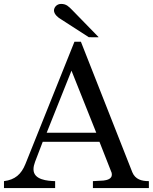

<svg xmlns="http://www.w3.org/2000/svg" viewBox="-28 -955 776 975"><path d="M-7.8 -35.2V0H252V-35.2C214.8 -36.1 142.1 -41 142.1 -95.2C142.1 -107.9 145 -119.1 149.9 -132.8L189 -234.9H477.1L539.1 -77.1C539.1 -77.1 540 -69.8 540 -67.9C540 -45.9 514.2 -40 497.1 -38.1C488.8 -38.1 453.1 -35.2 443.8 -35.2V0H728V-35.2C690.9 -35.2 659.2 -43.9 644 -80.1L382.8 -743.2H350.1L101.1 -122.1C80.1 -69.8 47.9 -42 -7.8 -35.2ZM335 -596.2 460.9 -280.8H209ZM338.9 -903.8C320.8 -921.9 309.1 -935.1 282.2 -935.1C258.8 -935.1 246.1 -916 246.1 -901.9C246.1 -882.8 267.1 -865.2 282.2 -856.9L422.9 -766.1C422.9 -766.1 474.1 -765.1 473.1 -766.1Z"/></svg>

Font: MusGlyphs-Text
Style: Regular
Weight: 400
Version: Version 2.1.1